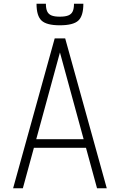

<svg xmlns="http://www.w3.org/2000/svg" viewBox="-20 -1005 640 1025"><path d="M50 0 272 -800H328L550 0H498L300 -725L102 0ZM140 -216 152 -262H448L460 -216ZM299 -870Q229 -870 202 -895Q175 -920 175 -985H225Q225 -959 232 -944Q239 -929 255 -922.5Q271 -916 299 -916Q328 -916 344.5 -922.5Q361 -929 368 -944Q375 -959 375 -985H425Q425 -920 398 -895Q371 -870 299 -870Z"/></svg>

Font: Victor Mono Thin Thin
Style: Regular
Weight: 250
Monospace: yes
Version: Version 1.561;gftools[0.9.30]